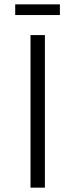

<svg xmlns="http://www.w3.org/2000/svg" viewBox="-20 -861 345 881"><path d="M186 0H120V-700H186ZM254.8 -792H49.8V-841H254.8Z"/></svg>

Font: Kulim Park Light
Style: Regular
Weight: 300
Designer: Noponies / Dale Sattler
Foundry: Noponies
Version: Version 1.000; ttfautohint (v1.8.3)